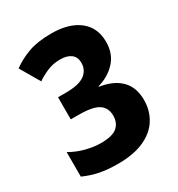

<svg xmlns="http://www.w3.org/2000/svg" viewBox="-174 -839 894 963"><g transform="rotate(-30 273.0 -357.0)"><path d="M483 -551Q483 -482 442.5 -438Q402 -394 339 -376V-373Q418 -361 460 -318.5Q502 -276 502 -203Q502 -142 472 -93.5Q442 -45 381.5 -17.5Q321 10 230 10Q170 10 125 1Q80 -8 35 -28V-170Q77 -146 122.5 -134.5Q168 -123 207 -123Q274 -123 301.5 -146.5Q329 -170 329 -212Q329 -257 296 -279.5Q263 -302 179 -302H135V-430H181Q256 -430 289.5 -454.5Q323 -479 323 -521Q323 -555 300.5 -572Q278 -589 238 -589Q196 -589 161 -573.5Q126 -558 102 -541L36 -654Q80 -686 133 -705Q186 -724 265 -724Q367 -724 425 -678.5Q483 -633 483 -551Z"/></g></svg>

Font: Noto Sans Hebrew SemiCondensed ExtraBold
Style: Regular
Weight: 800
Width: 4
Designer: Monotype Design Team
Foundry: Monotype Imaging Inc.
Version: Version 2.004; ttfautohint (v1.8.4.7-5d5b)